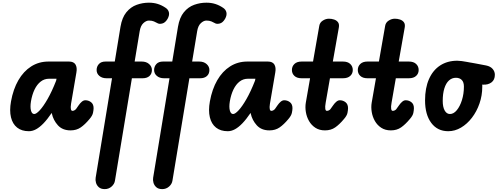

<svg xmlns="http://www.w3.org/2000/svg" viewBox="-20 -948 3618 1396"><path d="M205 -210.5Q198.5 -169.5 205.2 -144.2Q212 -119 229 -119Q244 -119 269.5 -146.5Q295 -174 326 -228Q357 -282 388 -361L391 -375.5H336Q302.5 -375.5 276 -355Q249.5 -334.5 231.5 -297.5Q213.5 -260.5 205 -210.5ZM60 -210.5Q76 -299.5 113.5 -364.5Q151 -429.5 206.8 -465Q262.5 -500.5 332 -500.5H481.5Q516 -500.5 529 -478.8Q542 -457 535.5 -421L496.5 -193Q494.5 -179.5 494.2 -170Q494 -160.5 495.5 -154.2Q497 -148 499.8 -145Q502.5 -142 506.5 -142Q514.5 -142 521.5 -146Q528.5 -150 532 -154L553 -184Q563 -198.5 575.2 -208.8Q587.5 -219 600.5 -219Q624 -219 642.2 -204.8Q660.5 -190.5 660.5 -161.5Q660.5 -148 656.2 -127.5Q652 -107 630.5 -82Q598 -43 567 -21.5Q536 0 493 0Q434.5 0 401 -37Q367.5 -74 357 -122.5L356 -127Q324.5 -80.5 296.2 -51.2Q268 -22 242 -8Q216 6 190 6Q138 6 104.8 -20.2Q71.5 -46.5 59.8 -95.2Q48 -144 60 -210.5Z M741.5 427Q714 427 698.5 413.2Q683 399.5 677.8 380.2Q672.5 361 675.5 344L794.5 -379H754.5Q722.5 -379 702.5 -396Q682.5 -413 682.5 -439Q682.5 -464 698.8 -482.2Q715 -500.5 747.5 -500.5H814.5L856 -753Q867.5 -821 899 -859.2Q930.5 -897.5 973.8 -913Q1017 -928.5 1062.5 -928.5Q1098 -928.5 1127.2 -919.2Q1156.5 -910 1184.5 -891Q1203.5 -878.5 1208.2 -858Q1213 -837.5 1198.5 -811Q1181.5 -782 1158.8 -776.8Q1136 -771.5 1123 -780.5Q1114 -786 1099.2 -792.2Q1084.5 -798.5 1062.5 -798.5Q1043 -798.5 1022.5 -779.8Q1002 -761 995.5 -720.5L959 -500.5H1010Q1044 -500.5 1064.2 -482.2Q1084.5 -464 1084.5 -439Q1084.5 -411.5 1066.5 -395.2Q1048.5 -379 1017 -379H939L816 364.5Q812.5 389.5 791.5 408.2Q770.5 427 741.5 427Z M1159.5 427Q1132 427 1116.5 413.2Q1101 399.5 1095.8 380.2Q1090.5 361 1093.5 344L1212.5 -379H1172.5Q1140.5 -379 1120.5 -396Q1100.5 -413 1100.5 -439Q1100.5 -464 1116.8 -482.2Q1133 -500.5 1165.5 -500.5H1232.5L1274 -753Q1285.5 -821 1317 -859.2Q1348.5 -897.5 1391.8 -913Q1435 -928.5 1480.5 -928.5Q1516 -928.5 1545.2 -919.2Q1574.5 -910 1602.5 -891Q1621.5 -878.5 1626.2 -858Q1631 -837.5 1616.5 -811Q1599.5 -782 1576.8 -776.8Q1554 -771.5 1541 -780.5Q1532 -786 1517.2 -792.2Q1502.5 -798.5 1480.5 -798.5Q1461 -798.5 1440.5 -779.8Q1420 -761 1413.5 -720.5L1377 -500.5H1428Q1462 -500.5 1482.2 -482.2Q1502.5 -464 1502.5 -439Q1502.5 -411.5 1484.5 -395.2Q1466.5 -379 1435 -379H1357L1234 364.5Q1230.5 389.5 1209.5 408.2Q1188.5 427 1159.5 427Z M1651 -210.5Q1644.5 -169.5 1651.2 -144.2Q1658 -119 1675 -119Q1690 -119 1715.5 -146.5Q1741 -174 1772 -228Q1803 -282 1834 -361L1837 -375.5H1782Q1748.5 -375.5 1722 -355Q1695.5 -334.5 1677.5 -297.5Q1659.5 -260.5 1651 -210.5ZM1506 -210.5Q1522 -299.5 1559.5 -364.5Q1597 -429.5 1652.8 -465Q1708.5 -500.5 1778 -500.5H1927.5Q1962 -500.5 1975 -478.8Q1988 -457 1981.5 -421L1942.5 -193Q1940.5 -179.5 1940.2 -170Q1940 -160.5 1941.5 -154.2Q1943 -148 1945.8 -145Q1948.5 -142 1952.5 -142Q1960.5 -142 1967.5 -146Q1974.5 -150 1978 -154L1999 -184Q2009 -198.5 2021.2 -208.8Q2033.5 -219 2046.5 -219Q2070 -219 2088.2 -204.8Q2106.5 -190.5 2106.5 -161.5Q2106.5 -148 2102.2 -127.5Q2098 -107 2076.5 -82Q2044 -43 2013 -21.5Q1982 0 1939 0Q1880.5 0 1847 -37Q1813.5 -74 1803 -122.5L1802 -127Q1770.5 -80.5 1742.2 -51.2Q1714 -22 1688 -8Q1662 6 1636 6Q1584 6 1550.8 -20.2Q1517.5 -46.5 1505.8 -95.2Q1494 -144 1506 -210.5Z M2343 0Q2302 0 2273 -19Q2244 -38 2226.8 -68.2Q2209.5 -98.5 2203.8 -133.8Q2198 -169 2203.5 -201.5L2234.5 -379H2173Q2139 -379 2120.8 -396Q2102.5 -413 2102.5 -439Q2102.5 -465.5 2120.8 -483Q2139 -500.5 2173 -500.5H2256L2301.5 -760.5Q2305.5 -784.5 2327 -798.2Q2348.5 -812 2371.5 -812Q2391 -812 2409.2 -806Q2427.5 -800 2437.8 -786Q2448 -772 2443.5 -747L2400 -500.5H2473.5Q2508 -500.5 2526.5 -483Q2545 -465.5 2545 -439Q2545 -413 2526.5 -396Q2508 -379 2473.5 -379H2379L2348 -201.5Q2345 -186 2344.5 -174.8Q2344 -163.5 2345.2 -156.2Q2346.5 -149 2349.2 -145.5Q2352 -142 2356.5 -142Q2365 -142 2372 -146Q2379 -150 2382 -154L2403.5 -184Q2413.5 -198.5 2425.8 -208.8Q2438 -219 2450.5 -219Q2474 -219 2492.2 -204.8Q2510.5 -190.5 2510.5 -161.5Q2510.5 -148 2506.5 -127.5Q2502.5 -107 2480.5 -82Q2448 -43 2417 -21.5Q2386 0 2343 0Z M2822 0Q2781 0 2752 -19Q2723 -38 2705.8 -68.2Q2688.5 -98.5 2682.8 -133.8Q2677 -169 2682.5 -201.5L2713.5 -379H2652Q2618 -379 2599.8 -396Q2581.5 -413 2581.5 -439Q2581.5 -465.5 2599.8 -483Q2618 -500.5 2652 -500.5H2735L2780.5 -760.5Q2784.5 -784.5 2806 -798.2Q2827.5 -812 2850.5 -812Q2870 -812 2888.2 -806Q2906.5 -800 2916.8 -786Q2927 -772 2922.5 -747L2879 -500.5H2952.5Q2987 -500.5 3005.5 -483Q3024 -465.5 3024 -439Q3024 -413 3005.5 -396Q2987 -379 2952.5 -379H2858L2827 -201.5Q2824 -186 2823.5 -174.8Q2823 -163.5 2824.2 -156.2Q2825.5 -149 2828.2 -145.5Q2831 -142 2835.5 -142Q2844 -142 2851 -146Q2858 -150 2861 -154L2882.5 -184Q2892.5 -198.5 2904.8 -208.8Q2917 -219 2929.5 -219Q2953 -219 2971.2 -204.8Q2989.5 -190.5 2989.5 -161.5Q2989.5 -148 2985.5 -127.5Q2981.5 -107 2959.5 -82Q2927 -43 2896 -21.5Q2865 0 2822 0Z M3239 6Q3160.5 6 3115.5 -54.5Q3070.5 -115 3070.5 -218Q3070.5 -308 3099 -372.8Q3127.5 -437.5 3180.2 -472Q3233 -506.5 3305 -506.5Q3318.5 -506.5 3337 -504Q3355.5 -501.5 3372.8 -498.2Q3390 -495 3398 -493.5Q3401 -493 3408.5 -491.8Q3416 -490.5 3439.8 -486.2Q3463.5 -482 3514.5 -472Q3546 -465.5 3562 -446.8Q3578 -428 3578 -404.5Q3578 -367.5 3553.5 -349Q3529 -330.5 3492 -332.5L3486 -333Q3486.5 -329.5 3486.5 -325.5Q3486.5 -321.5 3486.5 -317.5Q3486.5 -253.5 3466.2 -195.2Q3446 -137 3411.2 -91.8Q3376.5 -46.5 3332 -20.2Q3287.5 6 3239 6ZM3199 -214Q3199 -170 3213.2 -144.5Q3227.5 -119 3251.5 -119Q3278.5 -119 3301.5 -147Q3324.5 -175 3338.8 -220.5Q3353 -266 3353 -318.5Q3353 -351 3337.2 -366.8Q3321.5 -382.5 3295 -382.5Q3266 -382.5 3244.2 -362.8Q3222.5 -343 3210.8 -305.2Q3199 -267.5 3199 -214Z"/></svg>

Font: Edu VIC WA NT Hand Pre
Style: Regular
Weight: 400
Designer: Tina and Corey Anderson, Eben Sorkin, Mirko Velimirovic
Foundry: Google for Education
Version: Version 1.000